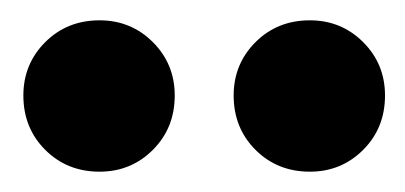

<svg xmlns="http://www.w3.org/2000/svg" viewBox="-20 -744 399 189"><path d="M78 -575Q46 -575 24.5 -596.5Q3 -618 3 -650Q3 -681 24.5 -702.5Q46 -724 78 -724Q109 -724 130.5 -702.5Q152 -681 152 -650Q152 -618 130.5 -596.5Q109 -575 78 -575ZM285 -575Q253 -575 231.5 -596.5Q210 -618 210 -650Q210 -681 231.5 -702.5Q253 -724 285 -724Q316 -724 337.5 -702.5Q359 -681 359 -650Q359 -618 337.5 -596.5Q316 -575 285 -575Z"/></svg>

Font: Rethink Sans SemiBold
Style: Regular
Weight: 600
Designer: The Rethink Sans project authors (Hans Thiessen). DM Sans designed by Colophon Foundry.
Foundry: Rethink Communications LLC
Version: Version 1.001